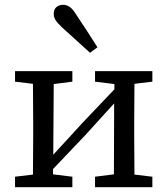

<svg xmlns="http://www.w3.org/2000/svg" viewBox="-20 -784 701 804"><path d="M378 -442V-486H618V-442L543 -433Q543 -394 542.5 -350.5Q542 -307 542 -271V-215Q542 -179 542.5 -135.5Q543 -92 543 -53L618 -44V0H378V-44L457 -54L458 -351L338 -219L202 -76V-54L283 -44V0H43V-44L118 -53Q118 -91 118.5 -135Q119 -179 119 -215V-271Q119 -307 118.5 -351Q118 -395 118 -433L43 -442V-486H283V-442L205 -432L203 -136L324 -268L459 -410V-432ZM388 -586 357 -563Q327 -590 298 -616.5Q269 -643 239 -670Q219 -689 212 -701Q205 -713 205 -726Q205 -745 216.5 -754.5Q228 -764 244 -764Q259 -764 272 -755Q285 -746 299 -723Q322 -689 344 -655Q366 -621 388 -586Z"/></svg>

Font: Source Serif 4 SmText
Style: Regular
Weight: 400
Designer: Frank Grießhammer
Foundry: Adobe
Version: Version 4.005;hotconv 1.1.0;makeotfexe 2.6.0